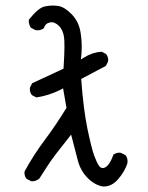

<svg xmlns="http://www.w3.org/2000/svg" viewBox="-20 -698 540 701"><path d="M358.9 -17.1Q387.7 -17.1 410.6 -43Q435.5 -71.8 444.8 -100.6Q445.8 -104.5 445.8 -108.4Q445.8 -122.1 438 -131.8L420.9 -140.1Q418.9 -140.6 414.8 -140.6Q410.6 -140.6 405 -138.9Q399.4 -137.2 394 -133.3Q384.8 -106 372.1 -92.8Q363.3 -84.5 355.5 -84.5Q346.7 -84.5 341.3 -92.8Q333.5 -104 324 -129.6Q314.5 -155.3 299.6 -226.1Q284.7 -296.9 276.4 -409.7L366.7 -457.5L374.5 -473.6Q375 -475.6 375 -479.7Q375 -483.9 373.3 -489.7Q371.6 -495.6 367.2 -501L351.1 -509.3Q316.9 -506.8 288.1 -488.8L275.4 -481L276.9 -495.6Q278.3 -511.7 278.3 -527.3Q278.3 -554.7 273.9 -580.6Q267.6 -620.1 240.2 -647.5Q214.8 -672.9 192.4 -676.3Q182.6 -677.7 170.4 -677.7Q158.2 -677.7 143.1 -674.3Q119.6 -669.4 85.4 -626Q85 -624.5 85 -623Q85 -608.4 92.8 -596.7L109.9 -587.9Q113.8 -587.4 117.2 -587.4Q130.4 -587.4 140.1 -595.2Q145.5 -612.8 162.6 -616.2Q165.5 -616.7 167.7 -616.7Q169.9 -616.7 172.9 -616.5Q175.8 -616.2 179.7 -614.3Q188 -610.8 195.8 -603Q210 -588.4 213.9 -562Q215.3 -551.8 215.3 -526.6Q215.3 -501.5 211.9 -447.3L97.2 -394L89.4 -377.9Q88.9 -376 88.9 -374Q88.9 -359.9 96.7 -350.6L112.8 -342.3Q157.2 -348.6 201.7 -370.6L210.4 -375.5L222.7 -304.2Q185.5 -243.2 144 -187.7Q102.5 -132.3 69.8 -72.3Q69.3 -69.8 69.3 -65.9Q69.3 -62 71 -56.2Q72.8 -50.3 77.1 -44.9L93.8 -36.6Q95.7 -36.1 97.2 -36.1Q111.8 -36.1 123.5 -45.9Q140.6 -72.8 158.2 -99.6Q175.8 -126.5 239.7 -206.5Q253.4 -153.3 263.7 -113.8Q273.4 -74.7 300.8 -47.4Q325.7 -22.5 355.5 -17.1Q356.9 -17.1 358.9 -17.1Z"/></svg>

Font: Bakudai
Style: ExtraLight
Weight: 200
Version: Version 1.48